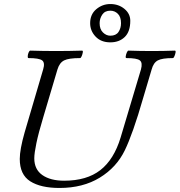

<svg xmlns="http://www.w3.org/2000/svg" viewBox="-20 -919 891 952"><path d="M275 13Q182 13 130 -20Q78 -53 78 -131Q78 -154 84 -187Q90 -220 102 -262L194 -575Q204 -608 189 -619.5Q174 -631 121 -631Q117 -631 117.5 -640.5Q118 -650 122 -659Q126 -668 130 -668Q162 -667 194.5 -666.5Q227 -666 259 -666Q290 -666 322.5 -666.5Q355 -667 387 -668Q392 -668 390.5 -659Q389 -650 385 -640.5Q381 -631 377 -631Q321 -631 298 -619.5Q275 -608 265 -575L194 -336Q171 -260 160.5 -209.5Q150 -159 150 -134Q150 -79 190 -51Q230 -23 298 -23Q410 -23 477.5 -75.5Q545 -128 578 -237L679 -575Q688 -608 673.5 -619.5Q659 -631 607 -631Q602 -631 603.5 -640.5Q605 -650 609 -659Q613 -668 617 -668Q646 -667 675 -666.5Q704 -666 733 -666Q761 -666 790 -666.5Q819 -667 847 -668Q852 -668 850.5 -659Q849 -650 845 -640.5Q841 -631 837 -631Q784 -631 762.5 -619.5Q741 -608 732 -575L691 -437Q664 -343 641 -278Q618 -213 599 -174Q558 -89 474.5 -38Q391 13 275 13ZM527 -709Q481 -709 454 -737.5Q427 -766 427 -804Q427 -848 457.5 -873.5Q488 -899 527 -899Q568 -899 597 -875Q626 -851 626 -816Q626 -762 598.5 -735.5Q571 -709 527 -709ZM527 -742Q555 -742 567.5 -760.5Q580 -779 580 -804Q580 -835 564.5 -850.5Q549 -866 527 -866Q500 -866 487 -846.5Q474 -827 474 -804Q474 -774 490.5 -758Q507 -742 527 -742Z"/></svg>

Font: Junicode SmExp
Style: Italic
Weight: 400
Width: 6
Italic angle: -11°
Designer: Peter S. Baker
Version: Version 2.205; ttfautohint (v1.8.4)